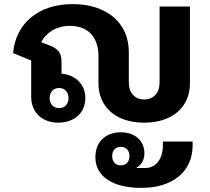

<svg xmlns="http://www.w3.org/2000/svg" viewBox="-20 -586 1026 936"><path d="M683 12C826 12 906 -69 906 -180V-554H758V-183C758 -134 729 -101 683 -101C637 -101 608 -134 608 -183V-332C608 -474 502 -566 333 -566C169 -566 56 -473 44 -327L132 -291V-114C132 -36 188 12 264 12C340 12 396 -34 396 -108C396 -176 347 -221 280 -227V-280C280 -328 266 -348 218 -366L181 -380C202 -424 253 -460 320 -460C412 -460 460 -402 460 -313V-180C460 -69 540 12 683 12ZM445 181C445 272 527 330 668 330C825 330 919 248 919 123V104H774V123C774 195 735 233 689 233H645V231C664 223 684 198 684 161C684 103 641 59 569 59C497 59 445 103 445 181ZM268 -59C241 -59 222 -78 222 -108C222 -138 241 -157 268 -157C295 -157 314 -138 314 -108C314 -78 295 -59 268 -59ZM569 220C543 220 527 203 527 175C527 147 543 130 569 130C595 130 611 147 611 175C611 203 595 220 569 220Z"/></svg>

Font: IBM Plex Sans Thai Looped
Style: Bold
Weight: 700
Designer: Mike Abbink, Paul van der Laan, Pieter van Rosmalen, Ben Mitchell, Mark Frömberg
Foundry: Bold Monday
Version: Version 1.1